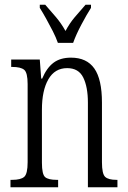

<svg xmlns="http://www.w3.org/2000/svg" viewBox="-20 -786 536 806"><path d="M24 0V-31H31Q67 -31 81.5 -43.5Q96 -56 96 -105V-433Q96 -481 81.5 -493Q67 -505 32 -505H27V-536H147L153 -456H157Q176 -501 204.5 -522.5Q233 -544 278 -544Q344 -544 376 -498.5Q408 -453 408 -355V-105Q408 -56 421.5 -43.5Q435 -31 469 -31H473V0H349V-355Q349 -421 329.5 -460.5Q310 -500 262 -500Q210 -500 183 -453Q156 -406 156 -326V-103Q156 -54 169.5 -42.5Q183 -31 218 -31H224V0ZM223 -606Q215 -629 201.5 -655.5Q188 -682 173.5 -708Q159 -734 147 -753V-766H170Q194 -739 215.5 -713.5Q237 -688 255 -656Q272 -688 293.5 -713.5Q315 -739 339 -766H362V-753Q344 -725 321.5 -682.5Q299 -640 287 -606Z"/></svg>

Font: Noto Serif ExtraCondensed Light
Style: Regular
Weight: 300
Width: 2
Designer: Monotype Design Team
Foundry: Monotype Imaging Inc.
Version: Version 2.014; ttfautohint (v1.8.4.7-5d5b)